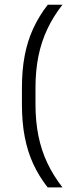

<svg xmlns="http://www.w3.org/2000/svg" viewBox="-20 -696 324 836"><path d="M134.5 -312.5V-243Q134.5 -168 147.2 -104.8Q160 -41.5 186 13.5Q212 68.5 252 120H187.5Q149.5 71.5 124.8 17.8Q100 -36 87.8 -99.5Q75.5 -163 75.5 -241V-314.5Q75.5 -392 87.8 -455.2Q100 -518.5 125 -572.5Q150 -626.5 188 -675.5H252Q212 -624.5 186 -569.2Q160 -514 147.2 -451Q134.5 -388 134.5 -312.5Z"/></svg>

Font: Anek Telugu Light
Style: Regular
Weight: 300
Version: Version 1.003